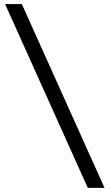

<svg xmlns="http://www.w3.org/2000/svg" viewBox="-20 -801 537 941"><path d="M492.2 119.6H410.2L4.9 -781.2H86.9Z"/></svg>

Font: Kanchenjunga Medium
Style: Regular
Weight: 500
Version: Version 2.001